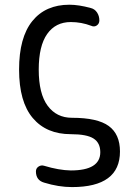

<svg xmlns="http://www.w3.org/2000/svg" viewBox="-20 -550 540 801"><path d="M275.4 9.8Q173.8 9.8 116.7 -57.6Q59.6 -125 59.6 -259.8Q59.6 -393.6 114.7 -461.9Q169.9 -530.3 269.5 -530.3Q308.6 -530.3 358.4 -516.6Q375 -512.7 384.8 -498Q394.5 -483.4 394.5 -464.8Q394.5 -451.2 383.8 -443.8Q373 -436.5 360.4 -442.4Q319.3 -458 275.4 -458Q211.9 -458 176.8 -408.2Q141.6 -358.4 141.6 -259.8Q141.6 -159.2 178.7 -108.9Q215.8 -58.6 280.3 -58.6Q386.7 -58.6 433.6 -24.4Q480.5 9.8 480.5 82Q480.5 230.5 280.3 230.5Q224.6 230.5 164.1 211.9Q129.9 202.1 129.9 165Q129.9 152.3 140.6 145Q151.4 137.7 164.1 141.6Q225.6 160.2 275.4 161.1Q398.4 161.1 398.4 85Q398.4 45.9 370.1 27.8Q341.8 9.8 275.4 9.8Z"/></svg>

Font: Rounded Mgen+ 1m regular
Style: Regular
Weight: 400
Designer: [Source Han Sans]
Ryoko NISHIZUKA  (kana & ideographs); Paul D. Hunt (Latin, Greek & Cyrillic); Wenlong ZHANG  (bopomofo
Version: Version 1.059.20150602